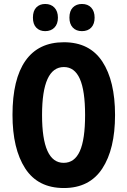

<svg xmlns="http://www.w3.org/2000/svg" viewBox="-20 -938 642 968"><path d="M560 -358Q560 -186 495.5 -88Q431 10 302 10Q171 10 107 -89Q43 -188 43 -359Q43 -539 108.5 -632Q174 -725 302 -725Q432 -725 496 -627.5Q560 -530 560 -358ZM192 -358Q192 -117 301 -117Q356 -117 382.5 -176Q409 -235 409 -358Q409 -481 382.5 -540.5Q356 -600 302 -600Q192 -600 192 -358ZM146 -849Q146 -883 163 -900.5Q180 -918 208 -918Q237 -918 254.5 -899.5Q272 -881 272 -849Q272 -817 254.5 -799Q237 -781 208 -781Q180 -781 163 -798.5Q146 -816 146 -849ZM330 -849Q330 -883 347.5 -900.5Q365 -918 393 -918Q423 -918 440 -899.5Q457 -881 457 -849Q457 -817 440 -799Q423 -781 393 -781Q364 -781 347 -799Q330 -817 330 -849Z"/></svg>

Font: Noto Sans Bengali ExtraCondensed
Style: Bold
Weight: 700
Width: 2
Designer: Joana Ranito - Universal Thirst; Jelle Bosma - Monotype Design Team
Foundry: Universal Thirst ehf.
Version: Version 3.000; ttfautohint (v1.8.4.7-5d5b)